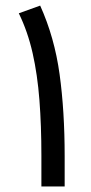

<svg xmlns="http://www.w3.org/2000/svg" viewBox="-20 -673 329 693"><path d="M213.4 0V-109.4Q213.4 -272 195.1 -405Q176.8 -538.1 125 -652.8L47.9 -625Q80.1 -559.1 97.7 -481.4Q115.2 -403.8 122.3 -311.8Q129.4 -219.7 129.4 -110.8V0Z"/></svg>

Font: Vazirmatn
Style: Regular
Weight: 400
Designer: Saber Rastikerdar
Foundry: Saber Rastikerdar
Version: Version 33.003;September 2, 2022;FontCreator 14.0.0.2862 64-